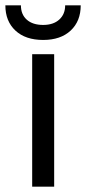

<svg xmlns="http://www.w3.org/2000/svg" viewBox="-54 -696 321 716"><path d="M148 0H66V-494H148ZM189 -676H247Q247 -617 209.5 -582Q172 -547 107 -547Q41 -547 3.5 -582Q-34 -617 -34 -676H24Q24 -642 46 -622.5Q68 -603 107 -603Q145 -603 167 -623Q189 -643 189 -676Z"/></svg>

Font: Blinker
Style: Regular
Weight: 400
Designer: Juergen Huber
Foundry: supertype
Version: Version 1.017;hotconv 1.0.117;makeotfexe 2.5.65602